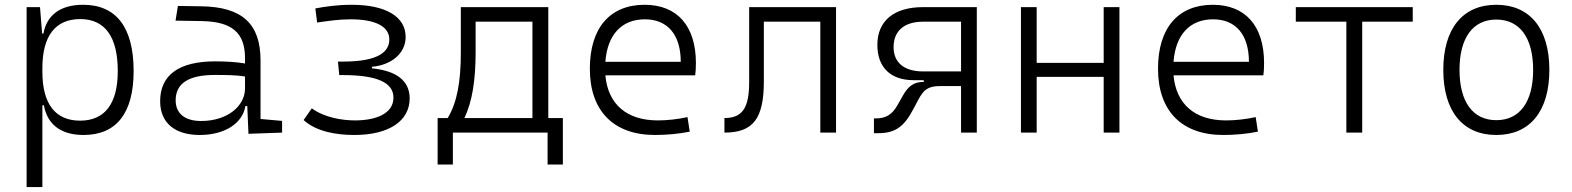

<svg xmlns="http://www.w3.org/2000/svg" viewBox="-20 -547 6485 792"><path d="M89.8 224.6H154.8V-112.8H161.1C174.3 -36.6 228 9.8 324.7 9.8C460.4 9.8 531.2 -80.6 531.2 -253.9C531.2 -433.6 460 -527.3 322.8 -527.3C230.5 -527.3 172.9 -485.8 159.2 -408.7H153.8L145 -517.6H89.8ZM154.8 -251V-266.1C154.8 -398.9 208.5 -468.3 311 -468.3C413.1 -468.3 465.8 -395 465.8 -253.9C465.8 -119.6 412.6 -49.3 310.5 -49.3C208 -49.3 154.8 -118.7 154.8 -251Z M1004.9 4.9 1143.6 0V-48.3L1054.7 -56.2V-297.4C1054.7 -448.7 979.5 -518.6 810.5 -521L713.9 -522.5L704.1 -461.9L814 -460C936 -457.5 990.7 -412.6 990.7 -307.1V-285.2C957 -291 914.1 -293.9 867.7 -293.9C718.3 -293.9 640.6 -237.8 640.6 -129.4C640.6 -41 700.2 9.8 804.2 9.8C905.3 9.8 980.5 -37.1 992.2 -109.4H1000ZM990.7 -231.4V-182.6C990.7 -108.9 917.5 -47.9 809.6 -47.9C742.7 -47.9 704.6 -78.6 704.6 -133.3C704.6 -203.1 758.3 -237.8 865.7 -237.8C906.2 -237.8 952.6 -237.8 990.7 -231.4Z M1441.9 9.8C1583.5 9.8 1669.9 -47.4 1669.9 -141.1C1669.9 -211.4 1618.7 -254.9 1514.2 -265.1V-271.5C1592.8 -278.3 1653.3 -325.7 1653.3 -394.5C1653.3 -478.5 1571.3 -527.3 1430.7 -527.3C1370.1 -527.3 1319.8 -519.5 1280.8 -512.2L1288.1 -454.1C1336.4 -460.9 1377.9 -467.3 1426.3 -467.3C1525.4 -467.3 1585.9 -439.5 1585.9 -384.3C1585.9 -334.5 1543 -293 1395 -293H1374L1379.4 -237.3H1393.6C1535.2 -237.3 1603 -206.5 1603 -144.5C1603 -75.7 1525.9 -50.3 1444.8 -50.3C1391.1 -50.3 1318.4 -62 1266.1 -100.1L1232.4 -51.8C1285.2 -3.4 1369.1 9.8 1441.9 9.8Z M1785.2 131.8H1848.1V0H2238.8V131.8H2301.8V-60.1H2241.7V-517.6H1880.9V-329.1C1880.9 -210.4 1865.2 -123 1826.7 -60.1H1785.2ZM2176.3 -60.1H1895.5C1928.7 -128.9 1941.9 -218.3 1941.9 -332.5V-457.5H2176.3Z M2682.1 9.8C2728.5 9.8 2779.8 5.4 2825.2 -3.9L2815.9 -64C2776.4 -55.2 2732.4 -50.3 2693.8 -50.3C2564.9 -50.3 2487.8 -117.2 2477.1 -236.3H2847.7C2849.6 -250 2850.6 -268.1 2850.6 -287.1C2850.6 -440.4 2772.9 -527.3 2639.2 -527.3C2495.6 -527.3 2413.1 -431.2 2413.1 -263.7C2413.1 -89.4 2510.7 9.8 2682.1 9.8ZM2477.1 -292C2485.4 -403.3 2543.9 -467.3 2640.1 -467.3C2733.9 -467.3 2788.1 -403.8 2788.1 -292Z M2968.3 0C3086.9 0 3130.9 -57.6 3130.9 -211.9V-457.5H3363.8V0H3428.7V-517.6H3070.3V-208.5C3070.3 -101.1 3042 -60.1 2968.3 -60.1Z M3748.5 -216.3H3790.5V-209H3787.6C3750.5 -209 3726.6 -191.9 3705.1 -153.8L3682.6 -114.3C3661.1 -75.7 3635.7 -58.6 3593.3 -58.6H3585V2.4H3601.6C3674.8 2.4 3709.5 -25.4 3747.1 -96.2L3768.1 -135.7C3789.6 -176.3 3808.1 -191.9 3856.9 -191.9H3944.3V0H4009.3V-517.6H3787.6C3667.5 -517.6 3599.1 -460.9 3599.1 -361.8C3599.1 -269.5 3653.3 -216.3 3748.5 -216.3ZM3944.3 -252.4H3787.6C3710 -252.4 3666 -288.6 3666 -352.5C3666 -419.4 3710 -457.5 3787.6 -457.5H3944.3Z M4532.7 0H4597.7V-517.6H4532.7V-287.6H4256.3V-517.6H4191.4V0H4256.3V-230H4532.7Z M5025.9 9.8C5072.3 9.8 5123.5 5.4 5168.9 -3.9L5159.7 -64C5120.1 -55.2 5076.2 -50.3 5037.6 -50.3C4908.7 -50.3 4831.5 -117.2 4820.8 -236.3H5191.4C5193.4 -250 5194.3 -268.1 5194.3 -287.1C5194.3 -440.4 5116.7 -527.3 4982.9 -527.3C4839.4 -527.3 4756.8 -431.2 4756.8 -263.7C4756.8 -89.4 4854.5 9.8 5025.9 9.8ZM4820.8 -292C4829.1 -403.3 4887.7 -467.3 4983.9 -467.3C5077.6 -467.3 5131.8 -403.8 5131.8 -292Z M5533.7 0H5599.1V-457.5H5807.6V-517.6H5325.2V-457.5H5533.7Z M6152.3 9.8C6290.5 9.8 6371.1 -87.9 6371.1 -258.8C6371.1 -429.7 6290.5 -527.3 6152.3 -527.3C6014.2 -527.3 5933.6 -429.7 5933.6 -258.8C5933.6 -87.9 6014.2 9.8 6152.3 9.8ZM6152.3 -51.3C6055.7 -51.3 6000.5 -126.5 6000.5 -258.8C6000.5 -391.1 6055.7 -466.3 6152.3 -466.3C6249 -466.3 6304.2 -391.1 6304.2 -258.8C6304.2 -126.5 6249 -51.3 6152.3 -51.3Z"/></svg>

Font: Cascadia Code PL Light
Style: Regular
Weight: 300
Monospace: yes
Designer: Aaron Bell
Foundry: Saja Typeworks
Version: Version 2404.023